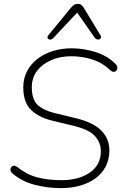

<svg xmlns="http://www.w3.org/2000/svg" viewBox="-20 -962 640 990"><path d="M295 8Q224 8 157.5 -9.5Q91 -27 43 -69Q36 -75 34.5 -81.5Q33 -88 35 -94Q37 -100 42 -104Q47 -108 54 -107.5Q61 -107 69 -101Q119 -61 174 -47Q229 -33 297 -33Q387 -33 443.5 -72.5Q500 -112 500 -182Q500 -229 467 -263Q434 -297 348 -316L249 -340Q182 -356 141 -394.5Q100 -433 100 -512Q100 -557 119 -594Q138 -631 172 -657.5Q206 -684 251.5 -698.5Q297 -713 349 -713Q411 -713 473 -693.5Q535 -674 577 -631Q583 -625 584.5 -617.5Q586 -610 583.5 -604Q581 -598 576 -594.5Q571 -591 564.5 -591.5Q558 -592 550 -599Q508 -639 455.5 -655.5Q403 -672 347 -672Q290 -672 244 -652Q198 -632 171 -596.5Q144 -561 144 -512Q144 -450 173 -422Q202 -394 258 -380L357 -356Q456 -334 500 -291Q544 -248 544 -186Q544 -140 525 -103.5Q506 -67 472.5 -42.5Q439 -18 393.5 -5Q348 8 295 8ZM378 -897 254 -765Q248 -759 241.5 -758Q235 -757 230.5 -760Q226 -763 225 -768.5Q224 -774 230 -781L344 -920Q353 -931 361.5 -936.5Q370 -942 382 -942Q393 -942 399.5 -936.5Q406 -931 413 -920L498 -780Q503 -773 500.5 -767Q498 -761 492.5 -759Q487 -757 480 -759Q473 -761 468 -768Z"/></svg>

Font: Nunito Variable Extra Light
Style: Italic
Weight: 200
Italic angle: -9°
Designer: Vernon Adams
Foundry: Vernon Adams
Version: Version 3.602